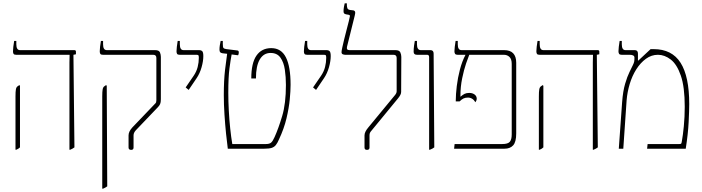

<svg xmlns="http://www.w3.org/2000/svg" viewBox="-20 -893 4213 1153"><path d="M397 6V-444Q397 -488 397 -517.5Q397 -547 398 -563V-564H77Q65 -564 61.5 -569.5Q58 -575 58 -585Q58 -594 60 -612.5Q62 -631 65 -647H78V-627Q78 -592 100 -592H426Q436 -592 436 -583V-567L421 -564L427 -8Q422 -4 415.5 -0.5Q409 3 402 6ZM73 6V-314Q73 -343 75.5 -356.5Q78 -370 86 -375L96 -382L100 -378V-8Q91 1 78 6Z M768 7Q752 7 752 -7V-80Q752 -103 775 -128L909 -268Q916 -274 917.5 -279Q919 -284 919 -291V-545Q919 -564 900 -564H598Q586 -564 582.5 -569.5Q579 -575 579 -585Q579 -594 581 -612.5Q583 -631 586 -647H599V-627Q599 -592 621 -592H911Q935 -592 940.5 -578.5Q946 -565 946 -551V-297Q946 -278 941.5 -268Q937 -258 927 -248L796 -111Q782 -96 782 -80V-7Q782 7 768 7ZM594 240V-314Q594 -343 596.5 -356.5Q599 -370 607 -375L617 -382L621 -378L624 226Q619 230 612.5 233.5Q606 237 599 240Z M1113 -353 1095 -368 1143 -438Q1160 -463 1167 -490.5Q1174 -518 1174 -546Q1174 -556 1172 -560Q1170 -564 1161 -564H1059Q1047 -564 1043.5 -569.5Q1040 -575 1040 -585Q1040 -594 1042 -612.5Q1044 -631 1047 -647H1060V-627Q1060 -592 1082 -592H1175Q1188 -592 1194.5 -585.5Q1201 -579 1201 -556Q1201 -526 1190.5 -489Q1180 -452 1161 -424Z M1348 0Q1343 -36 1337.5 -90Q1332 -144 1328 -205Q1324 -266 1324 -322Q1324 -410 1331.5 -474Q1339 -538 1344 -570L1317 -573Q1306 -575 1302 -579.5Q1298 -584 1298 -596Q1298 -608 1300 -620.5Q1302 -633 1305 -647H1318V-629Q1318 -610 1322 -605Q1326 -600 1340 -598L1405 -590Q1414 -589 1414 -579Q1414 -573 1413 -569Q1412 -565 1410 -561L1371 -566Q1365 -536 1358 -482.5Q1351 -429 1351 -336Q1351 -285 1354 -229Q1357 -173 1362.5 -121Q1368 -69 1375 -28H1577Q1598 -28 1608 -36.5Q1618 -45 1629 -70Q1652 -121 1674.5 -196Q1697 -271 1697 -383Q1697 -431 1690.5 -475Q1684 -519 1664 -547Q1644 -575 1605 -575Q1563 -575 1540 -536Q1517 -497 1517 -422H1489Q1489 -514 1520 -559Q1551 -604 1609 -604Q1669 -604 1697 -548.5Q1725 -493 1725 -384Q1725 -347 1720 -295.5Q1715 -244 1700.5 -182.5Q1686 -121 1655 -55Q1646 -34 1636.5 -22Q1627 -10 1611.5 -5Q1596 0 1567 0Z M1878 -353 1860 -368 1908 -438Q1925 -463 1932 -490.5Q1939 -518 1939 -546Q1939 -556 1937 -560Q1935 -564 1926 -564H1824Q1812 -564 1808.5 -569.5Q1805 -575 1805 -585Q1805 -594 1807 -612.5Q1809 -631 1812 -647H1825V-627Q1825 -592 1847 -592H1940Q1953 -592 1959.5 -585.5Q1966 -579 1966 -556Q1966 -526 1955.5 -489Q1945 -452 1926 -424Z M2184 7Q2169 7 2169 -7V-80Q2169 -91 2175 -103Q2181 -115 2192 -128L2352 -322Q2362 -334 2362 -345V-545Q2362 -564 2343 -564H2053Q2046 -564 2038.5 -567Q2031 -570 2031 -580Q2031 -587 2035.5 -608Q2040 -629 2047 -657.5Q2054 -686 2061.5 -714.5Q2069 -743 2074.5 -765Q2080 -787 2081 -794Q2083 -802 2075 -804L2058 -807Q2050 -809 2046.5 -812.5Q2043 -816 2043 -826Q2043 -837 2045.5 -852Q2048 -867 2050 -873H2063V-862Q2063 -853 2066 -844Q2069 -835 2083 -833L2100 -831Q2109 -830 2112 -823Q2115 -816 2110 -798L2064 -613Q2059 -592 2078 -592H2354Q2378 -592 2384 -578.5Q2390 -565 2390 -551L2389 -341Q2389 -332 2384 -322.5Q2379 -313 2370 -302L2213 -111Q2205 -102 2202 -96Q2199 -90 2199 -80V-7Q2199 7 2184 7Z M2557 6V-550Q2557 -564 2545 -564H2484Q2464 -564 2464 -582Q2464 -600 2466.5 -619Q2469 -638 2471 -647H2484V-627Q2484 -592 2507 -592H2565Q2584 -592 2584 -571L2588 -8Q2583 -4 2576.5 -0.5Q2570 3 2562 6Z M2707 0 2710 -28H2996Q3030 -28 3041.5 -41.5Q3053 -55 3053 -86V-509Q3053 -538 3039.5 -551Q3026 -564 3006 -564H2798Q2792 -550 2779 -512Q2766 -474 2755.5 -423Q2745 -372 2745 -319V-312Q2759 -324 2770 -329.5Q2781 -335 2798 -335Q2817 -335 2830 -325.5Q2843 -316 2843 -299Q2843 -291 2835 -279Q2818 -307 2790 -307Q2774 -307 2763 -301.5Q2752 -296 2740 -284H2717V-289Q2717 -326 2723 -376Q2729 -426 2742 -475.5Q2755 -525 2775 -563V-564H2728Q2717 -564 2713 -569.5Q2709 -575 2709 -585Q2709 -594 2711 -612.5Q2713 -631 2716 -647H2729V-627Q2729 -592 2751 -592H3007Q3080 -592 3080 -516V-92Q3080 -40 3061.5 -20Q3043 0 3010 0Z M3540 6V-444Q3540 -488 3540 -517.5Q3540 -547 3541 -563V-564H3220Q3208 -564 3204.5 -569.5Q3201 -575 3201 -585Q3201 -594 3203 -612.5Q3205 -631 3208 -647H3221V-627Q3221 -592 3243 -592H3569Q3579 -592 3579 -583V-567L3564 -564L3570 -8Q3565 -4 3558.5 -0.5Q3552 3 3545 6ZM3216 6V-314Q3216 -343 3218.5 -356.5Q3221 -370 3229 -375L3239 -382L3243 -378V-8Q3234 1 3221 6Z M3696 0 3716 -280Q3721 -346 3734 -390Q3747 -434 3760.5 -461Q3774 -488 3780 -501Q3787 -515 3788.5 -523.5Q3790 -532 3790 -547Q3790 -564 3761 -564H3713Q3702 -564 3698 -569.5Q3694 -575 3694 -585Q3694 -594 3696 -612.5Q3698 -631 3701 -647H3714V-627Q3714 -592 3736 -592H3792Q3811 -592 3811 -571V-530L3813 -529L3887 -598H3905Q4015 -598 4067 -516Q4119 -434 4119 -268Q4119 -232 4115.5 -160.5Q4112 -89 4098 0H3866L3869 -28H4060Q4069 -28 4071 -31Q4073 -34 4075 -47Q4081 -79 4086.5 -135Q4092 -191 4092 -252Q4092 -371 4068.5 -439Q4045 -507 4008 -535.5Q3971 -564 3931 -564Q3892 -564 3859 -540Q3826 -516 3801 -476.5Q3776 -437 3761.5 -388.5Q3747 -340 3743 -291L3723 0Z"/></svg>

Font: Noto Serif Hebrew SemiCondensed Thin
Style: Regular
Weight: 100
Width: 4
Designer: Monotype Design Team
Foundry: Monotype Imaging Inc.
Version: Version 2.004; ttfautohint (v1.8.4.7-5d5b)